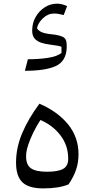

<svg xmlns="http://www.w3.org/2000/svg" viewBox="-20 -1021 513 1046"><path d="M215.3 5.4Q137.2 5.4 102.3 -27.6Q67.4 -60.5 67.4 -135.3Q67.4 -215.3 100.1 -293.7Q132.8 -372.1 194.8 -456.1Q293.5 -413.6 350.6 -343.8Q407.7 -273.9 407.7 -181.2Q407.7 -135.3 394.5 -96.4Q381.3 -57.6 353.5 -16.6Q301.3 5.4 215.3 5.4ZM200.2 -367.2Q179.7 -335.9 161.9 -299.8Q144 -263.7 133.1 -229.7Q122.1 -195.8 122.1 -169.4Q122.1 -122.6 148.9 -104Q175.8 -85.4 236.3 -85.4Q295.9 -85.4 323.7 -100.8Q351.6 -116.2 351.6 -156.2Q351.6 -228.5 309.3 -283.7Q267.1 -338.9 200.2 -367.2ZM327.1 -939Q309.6 -943.4 298.3 -945.3Q287.1 -947.3 274.9 -947.3Q241.2 -947.3 214.1 -921.6Q187 -896 181.6 -867.2Q189.5 -853.5 207.3 -845.7Q225.1 -837.9 263.2 -834Q299.3 -830.6 321.3 -820.6Q343.3 -810.5 343.3 -777.8V-757.8Q339.4 -686 282.7 -660.6Q226.1 -635.3 115.7 -635.3L131.8 -698.2Q190.4 -698.2 239.7 -705.6Q289.1 -712.9 314.9 -732.4V-766.1Q302.7 -772 250.5 -778.3Q226.6 -781.2 204.6 -788.3Q182.6 -795.4 168.9 -810.8Q155.3 -826.2 155.3 -854Q155.3 -895.5 174.3 -928.7Q193.4 -961.9 224.1 -981.4Q254.9 -1001 290 -1001Q304.2 -1001 317.4 -997.8Q330.6 -994.6 345.7 -987.8Z"/></svg>

Font: Pinar-DS2-FD Regular
Style: Regular
Weight: 400
Designer: Amin Abedi
Version: Version 2.000